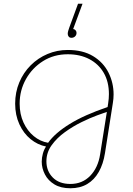

<svg xmlns="http://www.w3.org/2000/svg" viewBox="-20 -790 711 1026"><path d="M421 -770 371 -635Q379 -634 384 -628Q389 -622 389 -614Q389 -606 385 -600Q381 -594 375 -591Q369 -588 362 -588Q352 -588 347 -594.5Q342 -601 342 -609Q342 -617 344.5 -625Q347 -633 350 -642L397 -770ZM356 216Q305 216 271 195.5Q237 175 220 142Q203 109 203 74Q203 53 209 31Q215 9 226 -7Q181 -16 143.5 -46.5Q106 -77 83.5 -126Q61 -175 61 -236Q61 -297 83 -349.5Q105 -402 144 -441Q183 -480 234 -501.5Q285 -523 342 -523Q423 -523 477.5 -490Q532 -457 559.5 -402.5Q587 -348 587 -285Q587 -274 586 -262.5Q585 -251 583 -239L541 28Q532 86 508 128.5Q484 171 446 193.5Q408 216 356 216ZM356 193Q420 193 462 149.5Q504 106 515 35L551 -192Q536 -187 499 -173.5Q462 -160 416 -137.5Q370 -115 327 -84Q284 -53 256 -14Q228 25 228 72Q228 124 262 158.5Q296 193 356 193ZM237 -27Q274 -79 352.5 -127.5Q431 -176 555 -218L558 -238Q560 -251 561 -263Q562 -275 562 -287Q562 -353 534.5 -400.5Q507 -448 457.5 -474Q408 -500 342 -500Q268 -500 210 -463.5Q152 -427 118.5 -367Q85 -307 85 -236Q85 -180 105.5 -135.5Q126 -91 160.5 -62.5Q195 -34 237 -27Z"/></svg>

Font: MuseoModerno Thin Thin
Style: Italic
Weight: 250
Italic angle: -9°
Version: Version 1.003